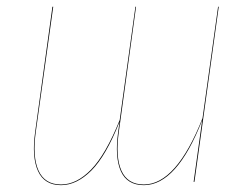

<svg xmlns="http://www.w3.org/2000/svg" viewBox="-20 -537 732 567"><path d="M624 -517.1H626L554.2 0H551.8L577.1 -182.1Q502 9.8 404.8 9.8Q355.5 9.8 336.9 -31.5Q318.4 -72.8 329.1 -148.9L333 -177.2Q293 -76.7 249.8 -33.4Q206.5 9.8 160.2 9.8Q111.3 9.8 92.3 -31.7Q73.2 -73.2 84 -148.9L134.8 -517.1H137.2L85.9 -148.9Q75.2 -74.2 93.8 -33.2Q112.3 7.8 160.2 7.8Q206.1 7.8 249 -36.1Q292 -80.1 333.5 -182.6L379.9 -517.1H381.8L331.1 -148.9Q320.3 -73.7 338.6 -33Q356.9 7.8 404.8 7.8Q500.5 7.8 578.1 -188Z"/></svg>

Font: Fira Sans Compressed Two
Style: Italic
Weight: 100
Width: 3
Italic angle: -8°
Designer: Carrois Corporate & Edenspiekermann AG
Foundry: Carrois Corporate GbR & Edenspiekermann AG
Version: Version 4.203;PS 004.203;hotconv 1.0.88;makeotf.lib2.5.64775